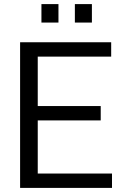

<svg xmlns="http://www.w3.org/2000/svg" viewBox="-20 -916 607 936"><path d="M78 0V-710H522V-640H164V-399H471V-329H164V-70H526V0ZM345 -806V-896H428V-806ZM182 -806V-896H265V-806Z"/></svg>

Font: Special Gothic
Style: Regular
Weight: 400
Designer: Alistair McCready
Foundry: Monolith
Version: Version 1.010; ttfautohint (v1.8.4.7-5d5b)